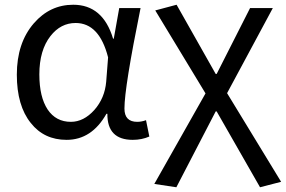

<svg xmlns="http://www.w3.org/2000/svg" viewBox="-20 -577 1206 810"><path d="M110 -58Q51 -131 51 -262Q51 -396 123 -479Q191 -557 289 -557Q414 -557 457 -414H460L483 -543H573Q505 -208 505 -119Q505 -63 559 -63Q577 -63 596 -70L610 -1Q578 13 540 13Q432 13 433 -97H429Q367 13 261 13Q166 13 110 -58ZM378 -113Q422 -163 428 -232L436 -335Q399 -480 299 -480Q236 -480 193 -425Q146 -365 146 -263Q146 -168 181 -115Q216 -63 279 -63Q333 -63 378 -113Z M631 199 847 -183 635 -533 725 -557 890 -265H894L1035 -543H1131L938 -184L1166 190L1077 213L894 -107H890L724 213Z"/></svg>

Font: 思源黑体R
Style: Regular
Weight: 400
Designer: Ryoko NISHIZUKA  (kana & ideographs); Paul D. Hunt (Latin, Greek & Cyrillic); Wenlong ZHANG  (bopomofo); Sandoll Communi
Foundry: Adobe Systems Incorporated
Version: Version 1.00 June 24, 2014, initial release